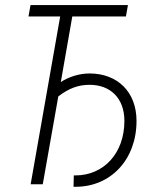

<svg xmlns="http://www.w3.org/2000/svg" viewBox="-20 -713 626 743"><path d="M264.6 9.8H272.9C408.2 9.8 508.3 -95.2 508.3 -245.1C508.3 -358.4 433.6 -428.7 326.7 -428.7C286.6 -428.7 245.6 -415.5 215.3 -395.5L259.8 -649.4H467.3L475.1 -693.4H98.1L90.3 -649.4H212.9L98.6 0H145.5L205.6 -339.8C245.1 -370.1 280.8 -384.8 326.7 -384.8C406.2 -384.8 461.4 -334 461.4 -245.1C461.4 -119.6 380.9 -34.2 272 -34.2H265.6Z"/></svg>

Font: Cascadia Code PL ExtraLight
Style: Italic
Weight: 200
Italic angle: -10°
Monospace: yes
Designer: Aaron Bell
Foundry: Saja Typeworks
Version: Version 2404.023